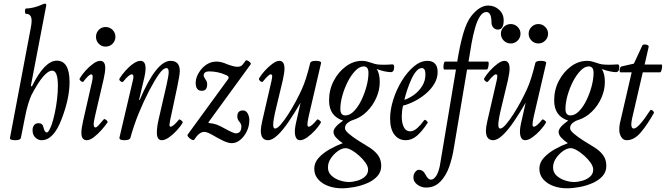

<svg xmlns="http://www.w3.org/2000/svg" viewBox="-20 -745 3600 1038"><path d="M63 13Q31 13 34 0L145 -587Q151 -616 151 -632Q151 -670 121 -670Q117 -670 115.5 -677.5Q114 -685 115.5 -692Q117 -699 121 -699Q139 -699 163.5 -705Q188 -711 209 -721Q214 -724 218.5 -724.5Q223 -725 224 -725Q230 -725 230 -718Q230 -715 229.5 -712Q229 -709 228 -705L147 -282L152 -277Q221 -417 287 -417Q356 -417 356 -301Q356 -212 313 -101Q270 13 205 13Q186 13 171 -1.5Q156 -16 156 -41Q156 -57 164 -68Q172 -79 188 -79Q211 -79 215 -56Q221 -29 233 -29Q239 -29 245.5 -40.5Q252 -52 259 -70Q268 -96 276 -133Q284 -170 288.5 -209Q293 -248 293 -281Q293 -363 262 -363Q219 -363 150 -231Q142 -214 132.5 -183.5Q123 -153 115 -111L93 0Q92 6 85 9.5Q78 13 63 13Z M551 -493Q529 -493 514 -508.5Q499 -524 499 -546Q499 -568 514 -583.5Q529 -599 551 -599Q573 -599 588.5 -583.5Q604 -568 604 -546Q604 -524 588.5 -508.5Q573 -493 551 -493ZM449 13Q420 13 420 -27Q420 -51 429 -90L477 -301Q487 -343 473 -343Q461 -343 431 -304Q427 -299 417 -307Q407 -315 411 -321Q422 -340 441.5 -362Q461 -384 483 -400Q505 -416 521 -416Q549 -416 549 -378Q549 -355 540 -316L495 -123Q486 -85 486.5 -70.5Q487 -56 496 -56Q502 -56 512.5 -67Q523 -78 541 -100Q545 -104 554.5 -96Q564 -88 561 -83Q548 -64 528 -41.5Q508 -19 487 -3Q466 13 449 13Z M652 13Q623 13 626 -2L698 -309Q707 -343 692 -343Q678 -343 647 -305Q642 -298 632 -305.5Q622 -313 626 -320Q638 -340 658 -362.5Q678 -385 700 -400.5Q722 -416 739 -416Q767 -416 767 -376Q767 -364 764.5 -348Q762 -332 757 -312L732 -206L735 -204Q825 -416 902 -416Q952 -416 952 -361Q952 -349 947.5 -323.5Q943 -298 938 -274L905 -119Q898 -88 896.5 -74Q895 -60 902 -60Q916 -60 947 -98Q950 -102 960 -94Q970 -86 968 -83Q957 -63 936.5 -40.5Q916 -18 894 -2.5Q872 13 855 13Q828 13 828 -28Q828 -41 830 -58Q832 -75 837 -97L880 -284Q892 -337 892 -355Q892 -377 880 -377Q863 -377 840 -345Q817 -313 786 -254Q756 -196 730 -132.5Q704 -69 685 0Q682 13 652 13Z M1233 29Q1213 29 1184.5 15Q1156 1 1131 -14Q1100 -32 1084 -32Q1057 -32 1030 10Q1027 15 1016.5 10Q1006 5 998.5 -4Q991 -13 995 -18L1213 -317Q1216 -322 1216 -326Q1216 -333 1203 -339Q1178 -350 1155.5 -354.5Q1133 -359 1112 -359Q1081 -359 1081 -336Q1081 -331 1090 -317Q1100 -304 1100 -289Q1100 -254 1071 -254Q1038 -254 1038 -297Q1038 -335 1071 -374Q1086 -391 1106 -401.5Q1126 -412 1152 -412Q1176 -412 1210 -397Q1245 -384 1263 -384Q1283 -384 1292 -396L1308 -417Q1311 -421 1318.5 -417.5Q1326 -414 1332 -408Q1338 -402 1335 -397L1107 -84L1108 -80Q1133 -78 1151 -71.5Q1169 -65 1199 -48Q1243 -24 1255 -24Q1285 -24 1285 -63Q1285 -68 1282 -74.5Q1279 -81 1275 -86Q1270 -91 1266.5 -98.5Q1263 -106 1263 -116Q1263 -148 1294 -148Q1310 -148 1319 -131.5Q1328 -115 1328 -96Q1328 -63 1314 -34.5Q1300 -6 1278.5 11.5Q1257 29 1233 29Z M1429 13Q1390 13 1390 -39Q1390 -57 1398 -92L1448 -309Q1452 -327 1451.5 -335Q1451 -343 1443 -343Q1433 -343 1402 -305Q1397 -298 1387 -306.5Q1377 -315 1381 -322Q1392 -341 1411.5 -362.5Q1431 -384 1452.5 -400Q1474 -416 1490 -416Q1518 -416 1518 -374Q1518 -364 1516 -350Q1514 -336 1509 -312L1472 -158Q1464 -125 1460.5 -103.5Q1457 -82 1457 -71Q1457 -50 1467 -50Q1479 -50 1498 -72Q1517 -94 1538.5 -127.5Q1560 -161 1579.5 -197.5Q1599 -234 1612 -263Q1635 -313 1657 -404Q1660 -416 1686 -416Q1716 -416 1716 -405L1649 -117Q1642 -86 1642 -73Q1642 -60 1649 -60Q1663 -60 1694 -98Q1697 -102 1707 -94.5Q1717 -87 1715 -83Q1704 -63 1683.5 -40.5Q1663 -18 1641 -2.5Q1619 13 1602 13Q1588 13 1581 0.5Q1574 -12 1574 -33Q1574 -44 1576 -58Q1578 -72 1584 -97L1605 -190Q1573 -135 1541.5 -88.5Q1510 -42 1481 -14.5Q1452 13 1429 13Z M1827 273Q1790 273 1756 261Q1722 249 1700.5 225Q1679 201 1679 167Q1679 134 1703.5 107.5Q1728 81 1764 61Q1800 41 1833 29Q1812 15 1797.5 -0.5Q1783 -16 1783 -32Q1783 -57 1835 -93Q1759 -117 1759 -202Q1759 -260 1784.5 -308.5Q1810 -357 1850.5 -386.5Q1891 -416 1937 -416Q1950 -416 1962.5 -413Q1975 -410 1989 -405Q2005 -399 2018.5 -397Q2032 -395 2054 -395Q2065 -395 2077 -395.5Q2089 -396 2101 -397Q2111 -397 2111 -384Q2111 -355 2093 -355Q2080 -355 2060.5 -359Q2041 -363 2016 -372Q2033 -349 2033 -301Q2033 -259 2014.5 -216.5Q1996 -174 1963 -141.5Q1930 -109 1888 -96Q1872 -91 1858.5 -80Q1845 -69 1845 -52Q1845 -40 1866 -22Q1887 -4 1917 15Q1947 34 1972 49Q2004 68 2022.5 92.5Q2041 117 2041 152Q2041 184 2020.5 207Q2000 230 1967 244.5Q1934 259 1897 266Q1860 273 1827 273ZM1847 -121Q1871 -121 1893.5 -144Q1916 -167 1933.5 -203Q1951 -239 1961.5 -278.5Q1972 -318 1972 -351Q1972 -386 1946 -386Q1924 -386 1901.5 -363Q1879 -340 1860.5 -304Q1842 -268 1831 -228.5Q1820 -189 1820 -156Q1820 -121 1847 -121ZM1866 239Q1887 239 1911.5 232Q1936 225 1953 210Q1970 195 1970 172Q1970 155 1956.5 135.5Q1943 116 1922.5 97.5Q1902 79 1882 67.5Q1862 56 1848 56Q1829 56 1807 71.5Q1785 87 1769 110.5Q1753 134 1753 160Q1753 187 1772 204.5Q1791 222 1817.5 230.5Q1844 239 1866 239Z M2173 13Q2135 13 2112 -17.5Q2089 -48 2089 -104Q2089 -152 2106 -206Q2123 -260 2152 -307.5Q2181 -355 2217 -385.5Q2253 -416 2291 -416Q2317 -416 2331.5 -401Q2346 -386 2346 -356Q2346 -322 2328 -292Q2310 -262 2281.5 -238Q2253 -214 2220.5 -197.5Q2188 -181 2159 -174Q2155 -156 2153.5 -142Q2152 -128 2152 -115Q2152 -79 2163.5 -57Q2175 -35 2197 -35Q2217 -35 2237 -53.5Q2257 -72 2273 -95Q2277 -100 2285.5 -92.5Q2294 -85 2292 -81Q2262 -35 2234 -11Q2206 13 2173 13ZM2166 -205Q2193 -214 2219 -233Q2245 -252 2262.5 -280Q2280 -308 2280 -343Q2280 -377 2260 -377Q2245 -377 2230.5 -360Q2216 -343 2204 -316.5Q2192 -290 2182 -260.5Q2172 -231 2166 -205Z M2284 269Q2257 269 2236 253Q2215 237 2215 215Q2215 197 2224.5 185Q2234 173 2244 173Q2268 173 2281 200Q2294 226 2309 226Q2320 226 2328 218Q2336 210 2342 200Q2348 188 2353 171Q2358 154 2360 139L2445 -369H2382Q2378 -369 2377.5 -380Q2377 -391 2379.5 -401.5Q2382 -412 2386 -412H2452Q2466 -500 2484.5 -564Q2503 -628 2530 -661Q2574 -715 2619 -715Q2653 -715 2678 -692.5Q2703 -670 2703 -635Q2703 -585 2672 -585Q2657 -585 2647 -596Q2637 -607 2637 -624Q2637 -680 2609 -680Q2590 -680 2574.5 -656Q2559 -632 2548 -593Q2537 -554 2529 -509L2513 -412H2617Q2622 -412 2622 -401.5Q2622 -391 2619 -380Q2616 -369 2611 -369H2505L2435 47Q2430 81 2423 108Q2416 135 2408 158Q2391 206 2360 237.5Q2329 269 2284 269Z M2646 13Q2607 13 2607 -39Q2607 -57 2615 -92L2665 -309Q2669 -327 2668.5 -335Q2668 -343 2660 -343Q2650 -343 2619 -305Q2614 -298 2604 -306.5Q2594 -315 2598 -322Q2609 -341 2628.5 -362.5Q2648 -384 2669.5 -400Q2691 -416 2707 -416Q2735 -416 2735 -374Q2735 -364 2733 -350Q2731 -336 2726 -312L2689 -158Q2681 -125 2677.5 -103.5Q2674 -82 2674 -71Q2674 -50 2684 -50Q2696 -50 2715 -72Q2734 -94 2755.5 -127.5Q2777 -161 2796.5 -197.5Q2816 -234 2829 -263Q2852 -313 2874 -404Q2877 -416 2903 -416Q2933 -416 2933 -405L2866 -117Q2859 -86 2859 -73Q2859 -60 2866 -60Q2880 -60 2911 -98Q2914 -102 2924 -94.5Q2934 -87 2932 -83Q2921 -63 2900.5 -40.5Q2880 -18 2858 -2.5Q2836 13 2819 13Q2805 13 2798 0.5Q2791 -12 2791 -33Q2791 -44 2793 -58Q2795 -72 2801 -97L2822 -190Q2790 -135 2758.5 -88.5Q2727 -42 2698 -14.5Q2669 13 2646 13ZM2741 -510Q2719 -510 2703.5 -525.5Q2688 -541 2688 -563Q2688 -584 2703.5 -599.5Q2719 -615 2741 -615Q2763 -615 2778.5 -599.5Q2794 -584 2794 -563Q2794 -541 2778.5 -525.5Q2763 -510 2741 -510ZM2891 -510Q2869 -510 2853.5 -525.5Q2838 -541 2838 -563Q2838 -584 2853.5 -599.5Q2869 -615 2891 -615Q2912 -615 2927.5 -599.5Q2943 -584 2943 -563Q2943 -541 2927.5 -525.5Q2912 -510 2891 -510Z M3044 273Q3007 273 2973 261Q2939 249 2917.5 225Q2896 201 2896 167Q2896 134 2920.5 107.5Q2945 81 2981 61Q3017 41 3050 29Q3029 15 3014.5 -0.5Q3000 -16 3000 -32Q3000 -57 3052 -93Q2976 -117 2976 -202Q2976 -260 3001.5 -308.5Q3027 -357 3067.5 -386.5Q3108 -416 3154 -416Q3167 -416 3179.5 -413Q3192 -410 3206 -405Q3222 -399 3235.5 -397Q3249 -395 3271 -395Q3282 -395 3294 -395.5Q3306 -396 3318 -397Q3328 -397 3328 -384Q3328 -355 3310 -355Q3297 -355 3277.5 -359Q3258 -363 3233 -372Q3250 -349 3250 -301Q3250 -259 3231.5 -216.5Q3213 -174 3180 -141.5Q3147 -109 3105 -96Q3089 -91 3075.5 -80Q3062 -69 3062 -52Q3062 -40 3083 -22Q3104 -4 3134 15Q3164 34 3189 49Q3221 68 3239.5 92.5Q3258 117 3258 152Q3258 184 3237.5 207Q3217 230 3184 244.5Q3151 259 3114 266Q3077 273 3044 273ZM3064 -121Q3088 -121 3110.5 -144Q3133 -167 3150.5 -203Q3168 -239 3178.5 -278.5Q3189 -318 3189 -351Q3189 -386 3163 -386Q3141 -386 3118.5 -363Q3096 -340 3077.5 -304Q3059 -268 3048 -228.5Q3037 -189 3037 -156Q3037 -121 3064 -121ZM3083 239Q3104 239 3128.5 232Q3153 225 3170 210Q3187 195 3187 172Q3187 155 3173.5 135.5Q3160 116 3139.5 97.5Q3119 79 3099 67.5Q3079 56 3065 56Q3046 56 3024 71.5Q3002 87 2986 110.5Q2970 134 2970 160Q2970 187 2989 204.5Q3008 222 3034.5 230.5Q3061 239 3083 239Z M3368 13Q3349 13 3338.5 -4.5Q3328 -22 3328 -42Q3328 -62 3331 -77L3395 -354H3335Q3331 -354 3330 -361.5Q3329 -369 3332 -377Q3335 -385 3341 -386L3407 -401L3453 -500Q3455 -504 3463.5 -504.5Q3472 -505 3479.5 -502Q3487 -499 3487 -492L3465 -396H3557Q3560 -396 3559.5 -385.5Q3559 -375 3556 -364.5Q3553 -354 3548 -354H3455L3398 -108Q3393 -85 3393 -73Q3393 -50 3406 -50Q3431 -50 3494 -147Q3498 -155 3507.5 -147.5Q3517 -140 3515 -134Q3481 -73 3445 -30Q3409 13 3368 13Z"/></svg>

Font: Junicode Two Beta Condensed
Style: Italic
Weight: 400
Width: 3
Italic angle: -9°
Version: Version 1.053; ttfautohint (v1.8.4)